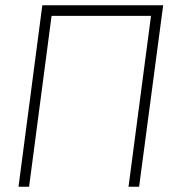

<svg xmlns="http://www.w3.org/2000/svg" viewBox="-20 -706 701 726"><path d="M140 -686H597L506 0H466L551 -646H175L90 0H50Z"/></svg>

Font: Bellota Text Light
Style: Italic
Weight: 300
Italic angle: -7.5°
Designer: Kemie Guaida
Foundry: Kemie Guaida
Version: Version 4.001